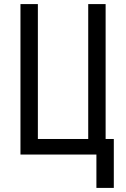

<svg xmlns="http://www.w3.org/2000/svg" viewBox="-20 -755 616 938"><path d="M536 163V-76H496V-735H411V-76H165V-735H80V0H451V163Z"/></svg>

Font: Iosevka Sparkle
Style: Regular
Weight: 400
Designer: Belleve Invis
Foundry: Belleve Invis
Version: Version 4.5.0; ttfautohint (v1.8.3)